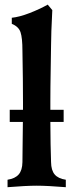

<svg xmlns="http://www.w3.org/2000/svg" viewBox="-20 -797 318 819"><path d="M194.8 -361.3V-328.6H251.5V-276.9H194.8Q195.3 -171.9 197.8 -105.5Q198.2 -70.8 213.1 -53Q228 -35.2 260.7 -30.3V1.5Q181.6 -4.9 136.7 -4.9Q91.3 -4.9 12.2 1.5V-30.3Q44.4 -35.2 59.8 -53Q75.2 -70.8 75.7 -105.5Q75.7 -111.3 76.4 -172.1Q77.1 -232.9 77.6 -276.9H21.5V-328.6H78.1V-361.3Q78.1 -451.2 75.7 -580.6Q75.7 -635.3 67.6 -659.4Q59.6 -683.6 30.3 -695.3V-721.2Q63 -724.6 106 -741.2Q148.9 -757.8 183.6 -777.3L203.1 -753.9Q197.8 -650.9 197.8 -604Q197.8 -585.9 196.3 -504.9Q194.8 -423.8 194.8 -361.3Z"/></svg>

Font: Flanker
Style: Bold
Weight: 700
Designer: Flanker
Foundry: Flanker
Version: Version 2.021